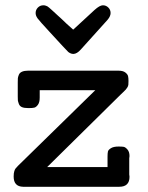

<svg xmlns="http://www.w3.org/2000/svg" viewBox="-20 -714 565 734"><path d="M32.2 -39.1Q32.2 -52.2 34.7 -59.6Q37.1 -66.9 39.1 -69.3Q41 -71.8 48.8 -80.1L344.2 -369.1H131.8V-340.8Q131.8 -322.8 125 -313.5Q118.2 -304.2 111.1 -302.5Q104 -300.8 90.8 -300.8H87.9Q72.8 -300.8 64 -304.4Q55.2 -308.1 52 -317.1Q48.8 -326.2 48.3 -330.1Q47.9 -334 47.9 -345.2V-398.9Q47.9 -410.2 48.3 -415Q48.8 -419.9 52 -428Q55.2 -436 64.2 -439.9Q73.2 -443.8 86.9 -443.8H433.1Q450.2 -443.8 459 -437Q467.8 -430.2 469.5 -423.1Q471.2 -416 471.2 -404.8Q471.2 -396 470.7 -390.4Q470.2 -384.8 466.6 -379.4Q462.9 -374 460.9 -371.6Q459 -369.1 451.4 -362.1Q443.8 -355 439.9 -351.1L160.2 -75.2H391.1V-115.2Q391.1 -128.4 392.6 -134.8Q394 -141.1 404.1 -147.5Q414.1 -153.8 433.1 -153.8Q445.3 -153.8 452.1 -152.8Q459 -151.9 467 -142.8Q475.1 -133.8 475.1 -117.2Q475.1 -116.2 474.6 -113Q474.1 -109.9 474.1 -108.9V-46.9Q474.1 -45.9 474.6 -43Q475.1 -40 475.1 -38.1Q475.1 0 436 0H67.9Q32.2 -1 32.2 -39.1ZM116.2 -664.1Q116.2 -676.3 124.8 -685.1Q133.3 -693.8 146 -693.8Q148.9 -693.8 150.9 -693.4Q152.8 -692.9 156 -691.9Q159.2 -690.9 161.6 -689.5Q164.1 -688 168 -684.6Q171.9 -681.2 175.5 -678Q179.2 -674.8 186 -668.5Q192.9 -662.1 199 -656.5Q205.1 -650.9 215.6 -641.4Q226.1 -631.8 234.9 -623Q251 -608.9 259.3 -601.1H260.3Q263.2 -604 341.3 -675.8Q361.3 -693.8 373.3 -693.8Q385.3 -693.8 394 -685.3Q402.8 -676.8 402.8 -664.1Q402.8 -651.9 390.9 -637.9Q378.9 -624 289.1 -524.9Q273.9 -507.8 260.3 -507.8Q254.4 -507.8 248.8 -510.5Q243.2 -513.2 240.7 -515.6Q238.3 -518.1 230.2 -526.6Q222.2 -535.2 219.2 -538.1Q198.2 -561 168.9 -592.8Q130.9 -633.8 123.5 -644Q116.2 -654.3 116.2 -664.1Z"/></svg>

Font: CMU Typewriter Text
Style: Bold
Weight: 700
Version: Version 0.7.0